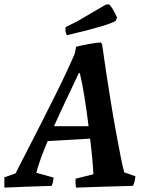

<svg xmlns="http://www.w3.org/2000/svg" viewBox="-38 -848 667 878"><path d="M-18 10Q-18 -2 -18 -13.5Q-18 -25 -18 -37L33 -55Q40 -69 58.5 -105Q77 -141 103 -191.5Q129 -242 158 -299.5Q187 -357 215.5 -414Q244 -471 267 -520.5Q290 -570 304 -603L310 -634Q333 -640 367 -646.5Q401 -653 424 -654L429 -645Q437 -585 447.5 -517Q458 -449 469 -380.5Q480 -312 491.5 -250Q503 -188 512.5 -138.5Q522 -89 530 -60L581 -42Q579 -16 570 2Q492 4 425 6Q358 8 310 10Q308 0 307.5 -10Q307 -20 308 -31L389 -51Q388 -80 384 -123Q380 -166 374 -214L180 -203Q163 -163 149.5 -126Q136 -89 128 -58L207 -36Q206 -26 204 -16Q202 -6 198 2Q134 4 76 6Q18 8 -18 10ZM322 -513Q299 -463 268.5 -399.5Q238 -336 209 -271H367Q359 -338 348.5 -403Q338 -468 327 -514ZM268 -687Q261 -700 261 -712L262 -724L316 -751L446 -827L460 -828Q467 -824 478 -805.5Q489 -787 497 -768L492 -753Q477 -743 422 -726.5Q367 -710 268 -687Z"/></svg>

Font: Labrada SemiBold
Style: Italic
Weight: 600
Italic angle: -7°
Designer: Mercedes Jáuregui
Foundry: Omnibus-Type Team
Version: Version 1.000; ttfautohint (v1.8.4.7-5d5b)